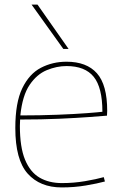

<svg xmlns="http://www.w3.org/2000/svg" viewBox="-20 -810 528 840"><path d="M250 10Q155 10 101 -50.5Q47 -111 47 -250Q47 -361 77.5 -424Q108 -487 159 -513.5Q210 -540 271 -540Q359 -540 404 -489.5Q449 -439 449 -325Q449 -321 448.5 -314.5Q448 -308 448 -304Q425 -302 371 -298Q317 -294 239.5 -290.5Q162 -287 68 -287Q68 -280 67.5 -273Q67 -266 67 -259Q67 -166 89.5 -111.5Q112 -57 153 -33Q194 -9 251 -9Q303 -9 352.5 -17.5Q402 -26 434 -35L439 -16Q406 -7 355.5 1.5Q305 10 250 10ZM69 -305Q156 -305 232 -308Q308 -311 360.5 -315Q413 -319 428 -321Q428 -427 390 -474Q352 -521 271 -521Q228 -521 184.5 -503Q141 -485 109.5 -438.5Q78 -392 69 -305ZM257 -596 118 -790H144L280 -596Z"/></svg>

Font: Georama Thin
Style: Regular
Weight: 100
Designer: Jean-Baptiste Levee
Foundry: Production Type
Version: Version 1.000